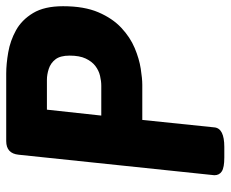

<svg xmlns="http://www.w3.org/2000/svg" viewBox="-82 -658 742 618"><g transform="rotate(-90 289.0 -349.0)"><path d="M361 -700Q392 -700 429.5 -693.5Q467 -687 500.5 -668.5Q534 -650 556 -613.5Q578 -577 578 -517Q578 -449 558.5 -403.5Q539 -358 508.5 -329.5Q478 -301 443.5 -286.5Q409 -272 377 -267Q345 -262 325 -262H212L188 -30Q185 2 125 2H91Q59 2 46.5 -6Q34 -14 34 -30L100 -660Q104 -700 144 -700ZM341 -569H245L226 -394H322Q337 -394 354 -398Q371 -402 385.5 -413Q400 -424 409.5 -444Q419 -464 419 -496Q419 -526 407 -541.5Q395 -557 376.5 -563Q358 -569 341 -569Z"/></g></svg>

Font: Asap VF Beta
Style: Italic
Weight: 400
Italic angle: -6°
Designer: Pablo Cosgaya
Foundry: Pablo Cosgaya
Version: Version 1.007